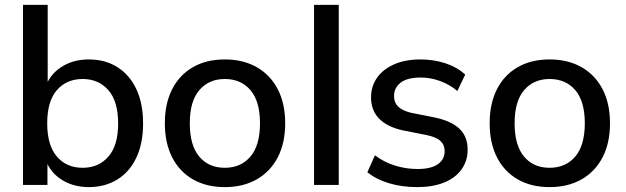

<svg xmlns="http://www.w3.org/2000/svg" viewBox="-20 -756 2558 785"><path d="M343 9Q277 9 228 -24Q179 -57 163 -114H174V0H74V-736H175V-392H163Q180 -448 228.5 -480.5Q277 -513 343 -513Q410 -513 460 -481.5Q510 -450 537.5 -391.5Q565 -333 565 -251Q565 -170 537.5 -111.5Q510 -53 459.5 -22Q409 9 343 9ZM318 -70Q383 -70 423 -115.5Q463 -161 463 -251Q463 -342 423 -387.5Q383 -433 318 -433Q252 -433 212.5 -387.5Q173 -342 173 -252Q173 -162 212.5 -116Q252 -70 318 -70Z M899 9Q824 9 769 -22.5Q714 -54 684 -112.5Q654 -171 654 -252Q654 -333 684 -391.5Q714 -450 769 -481.5Q824 -513 899 -513Q974 -513 1029.5 -481.5Q1085 -450 1115.5 -391.5Q1146 -333 1146 -252Q1146 -171 1115.5 -112.5Q1085 -54 1029.5 -22.5Q974 9 899 9ZM899 -70Q965 -70 1004 -116Q1043 -162 1043 -252Q1043 -342 1004 -387.5Q965 -433 899 -433Q834 -433 795 -387.5Q756 -342 756 -252Q756 -162 794.5 -116Q833 -70 899 -70Z M1264 0V-736H1365V0Z M1686 9Q1623 9 1570 -7Q1517 -23 1482 -52L1513 -121Q1550 -93 1595 -79Q1640 -65 1687 -65Q1742 -65 1770 -84.5Q1798 -104 1798 -138Q1798 -164 1780.5 -180Q1763 -196 1723 -204L1627 -223Q1563 -237 1530 -271Q1497 -305 1497 -358Q1497 -403 1521.5 -438Q1546 -473 1591.5 -493Q1637 -513 1698 -513Q1754 -513 1802 -497Q1850 -481 1882 -451L1850 -384Q1819 -410 1780 -424.5Q1741 -439 1701 -439Q1645 -439 1618 -418Q1591 -397 1591 -363Q1591 -337 1607.5 -320.5Q1624 -304 1660 -295L1756 -276Q1824 -262 1858 -230Q1892 -198 1892 -144Q1892 -97 1866 -62Q1840 -27 1794 -9Q1748 9 1686 9Z M2227 9Q2152 9 2097 -22.5Q2042 -54 2012 -112.5Q1982 -171 1982 -252Q1982 -333 2012 -391.5Q2042 -450 2097 -481.5Q2152 -513 2227 -513Q2302 -513 2357.5 -481.5Q2413 -450 2443.5 -391.5Q2474 -333 2474 -252Q2474 -171 2443.5 -112.5Q2413 -54 2357.5 -22.5Q2302 9 2227 9ZM2227 -70Q2293 -70 2332 -116Q2371 -162 2371 -252Q2371 -342 2332 -387.5Q2293 -433 2227 -433Q2162 -433 2123 -387.5Q2084 -342 2084 -252Q2084 -162 2122.5 -116Q2161 -70 2227 -70Z"/></svg>

Font: Mulish ExtraLight SemiBold
Style: Regular
Weight: 600
Version: Version 3.603